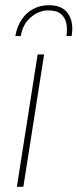

<svg xmlns="http://www.w3.org/2000/svg" viewBox="-20 -720 299 740"><path d="M45 0 125 -510H150L70 0ZM39 -581Q46 -619 64 -645.5Q82 -672 109 -686Q136 -700 168 -700Q221 -700 243 -666.5Q265 -633 256 -581H236Q240 -605 236 -628Q232 -651 215.5 -665.5Q199 -680 165 -680Q131 -680 99.5 -654Q68 -628 60 -581Z"/></svg>

Font: MuseoModerno Thin Thin
Style: Italic
Weight: 250
Italic angle: -9°
Version: Version 1.003